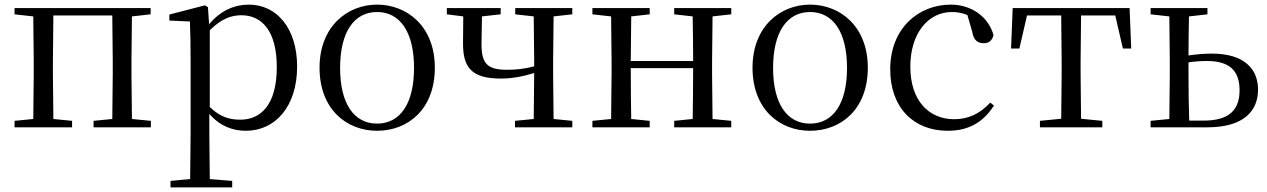

<svg xmlns="http://www.w3.org/2000/svg" viewBox="-20 -551 5484 831"><path d="M43 -489 124 -480 126 -288V-229L124 -36L43 -28V0H292V-28L211 -36L209 -229V-288L211 -484H466L468 -288V-229L466 -36L385 -28V0H633V-28L551 -36L549 -229V-288L551 -480L632 -489V-516H43Z M1044 15C1173 15 1266 -92 1266 -263C1266 -427 1179 -531 1057 -531C996 -531 935 -506 885 -446L880 -520L867 -528L713 -488V-462L802 -458C804 -408 805 -355 805 -287V27L803 224L718 232V260H985V232L888 224L886 27V-58C934 -3 990 15 1044 15ZM888 -420C938 -470 981 -485 1025 -485C1116 -485 1178 -413 1178 -261C1178 -95 1107 -33 1020 -33C971 -33 931 -46 888 -88Z M1612 15C1745 15 1862 -77 1862 -258C1862 -438 1741 -531 1612 -531C1484 -531 1363 -437 1363 -258C1363 -78 1480 15 1612 15ZM1612 -16C1513 -16 1452 -101 1452 -257C1452 -413 1513 -499 1612 -499C1711 -499 1772 -413 1772 -257C1772 -101 1711 -16 1612 -16Z M2210 -489 2290 -480 2292 -288V-264C2251 -253 2216 -249 2174 -249C2089 -249 2064 -276 2064 -360L2066 -480L2147 -489V-516H1914V-489L1985 -480L1984 -362C1984 -258 2022 -211 2148 -211C2197 -211 2243 -220 2292 -235L2290 -36L2209 -28V0H2457V-28L2376 -36L2374 -229V-288L2376 -480L2457 -489V-516H2210Z M2898 -489 2978 -480C2979 -426 2980 -346 2980 -287H2710L2712 -480L2792 -489V-516H2544V-489L2625 -480L2627 -288V-229L2625 -36L2544 -28V0H2792V-28L2712 -36C2711 -92 2710 -177 2710 -256H2980C2980 -177 2979 -92 2978 -36L2898 -28V0H3145V-28L3064 -36L3062 -229V-288L3064 -480L3145 -489V-516H2898Z M3486 15C3619 15 3736 -77 3736 -258C3736 -438 3615 -531 3486 -531C3358 -531 3237 -437 3237 -258C3237 -78 3354 15 3486 15ZM3486 -16C3387 -16 3326 -101 3326 -257C3326 -413 3387 -499 3486 -499C3585 -499 3646 -413 3646 -257C3646 -101 3585 -16 3486 -16Z M4082 15C4177 15 4237 -25 4282 -94L4266 -107C4221 -58 4170 -35 4110 -35C3998 -35 3920 -118 3920 -262C3920 -408 3998 -499 4100 -499C4123 -499 4145 -495 4167 -486L4188 -413C4194 -378 4210 -364 4238 -364C4260 -364 4274 -375 4280 -399C4258 -479 4184 -531 4095 -531C3957 -531 3833 -430 3833 -251C3833 -84 3935 15 4082 15Z M4572 0H4751V-28L4659 -37L4657 -229V-288L4659 -484H4807L4840 -341H4876L4869 -516H4363L4356 -341H4392L4425 -484H4573L4575 -288V-229L4573 -37L4481 -28V0Z M4960 0H5206C5363 0 5425 -71 5425 -163C5425 -252 5366 -319 5225 -319C5192 -319 5158 -316 5124 -311C5124 -364 5125 -432 5126 -480L5206 -489V-516H4960V-489L5041 -480L5043 -288V-229L5041 -36L4960 -28ZM5124 -281C5150 -285 5176 -287 5203 -287C5300 -287 5345 -247 5345 -160C5345 -70 5294 -29 5189 -29H5127C5125 -85 5124 -171 5124 -229Z"/></svg>

Font: Harano Aji Mincho KR
Style: Regular
Weight: 400
Foundry: Masamichi Hosoda
Version: HaranoAjiMinchoKR-Regular version 20230610;ttx 4.39.4